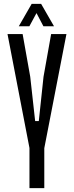

<svg xmlns="http://www.w3.org/2000/svg" viewBox="-20 -977 384 997"><path d="M133 0V-207.5V-208.5L19 -800H97.5L137 -578.5L162.5 -348.5H181.5L206 -578.5L245.5 -800H325L210 -207.5V-206.5V0ZM77.5 -840.5 144.5 -957H193.5L260.5 -840.5H205.5L169.5 -909L132.5 -840.5Z"/></svg>

Font: Big Shoulders Display Thin Medium
Style: Regular
Weight: 500
Version: Version 2.002